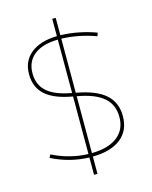

<svg xmlns="http://www.w3.org/2000/svg" viewBox="-131 -900 849 1070"><g transform="rotate(-15 293.5 -365.0)"><path d="M61 -70 70 -88Q170 -38 276 -35V-367Q171 -385 121 -429.5Q71 -474 71 -550Q71 -626 125.5 -669.5Q180 -713 276 -715V-815H296V-715Q400 -712 501 -675L494 -656Q396 -692 296 -695V-383Q409 -363 462.5 -316Q516 -269 516 -190Q516 -107 458.5 -61.5Q401 -16 296 -15V85H276V-15Q165 -18 61 -70ZM296 -35Q391 -36 443.5 -76.5Q496 -117 496 -190Q496 -261 447.5 -303Q399 -345 296 -363ZM276 -695Q188 -694 139.5 -656Q91 -618 91 -550Q91 -483 135.5 -443.5Q180 -404 276 -387Z"/></g></svg>

Font: M PLUS 1p Thin
Style: Regular
Weight: 250
Version: Version 1.062